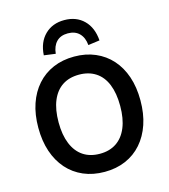

<svg xmlns="http://www.w3.org/2000/svg" viewBox="-137 -1071 1047 1189"><g transform="rotate(-15 386.0 -476.5)"><path d="M387 10Q312 10 251.5 -16Q191 -42 148 -90.5Q105 -139 82 -207Q59 -275 59 -360Q59 -445 82 -512.5Q105 -580 148 -628.5Q191 -677 251.5 -703Q312 -729 387 -729Q461 -729 521.5 -703Q582 -677 625 -629Q668 -581 691 -513.5Q714 -446 714 -361Q714 -276 691 -208Q668 -140 625 -91Q582 -42 521.5 -16Q461 10 387 10ZM387 -106Q449 -106 493 -135.5Q537 -165 560.5 -222Q584 -279 584 -360Q584 -442 561 -498.5Q538 -555 493.5 -584Q449 -613 387 -613Q324 -613 280 -584Q236 -555 212.5 -498.5Q189 -442 189 -360Q189 -279 212.5 -222Q236 -165 280 -135.5Q324 -106 387 -106ZM282 -775 208 -785Q213 -868 261.5 -915.5Q310 -963 386 -963Q463 -963 511 -915.5Q559 -868 565 -785L491 -775Q487 -823 460 -850.5Q433 -878 386 -878Q340 -878 313.5 -851Q287 -824 282 -775Z"/></g></svg>

Font: Nunitoga
Style: Bold
Weight: 700
Designer: Vernon Adams
Foundry: Vernon Adams
Version: Version 1.0